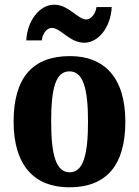

<svg xmlns="http://www.w3.org/2000/svg" viewBox="-20 -788 592 818"><path d="M339 -606C401 -606 452 -674 456 -758H391C388 -731 368 -705 348 -705C311 -705 273 -768 211 -768C148 -768 96 -699 92 -616H158C161 -643 178 -669 201 -669C239 -669 276 -606 339 -606ZM275 10C432 10 514 -82 514 -270C514 -458 424 -549 278 -549C120 -549 38 -458 38 -270C38 -82 127 10 275 10ZM277 -54C218 -54 198 -129 198 -270C198 -412 217 -484 276 -484C334 -484 355 -412 355 -270C355 -129 335 -54 277 -54Z"/></svg>

Font: Noto Serif Sinhala Condensed ExtraBold
Style: Regular
Weight: 800
Width: 3
Designer: Jelle Bosma - Monotype Design Team
Foundry: Monotype Imaging Inc.
Version: Version 2.007